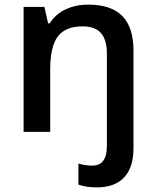

<svg xmlns="http://www.w3.org/2000/svg" viewBox="-20 -570 675 830"><path d="M557 71V-352Q557 -451 509 -500.5Q461 -550 362 -550Q306 -550 262.5 -529Q219 -508 195 -469H188L172 -540H82V0H197V-269Q197 -369 230 -412.5Q263 -456 337 -456Q391 -456 416.5 -427Q442 -398 442 -338V63Q442 146 378 146Q348 146 319 137V228Q351 240 399 240Q476 240 516.5 197Q557 154 557 71Z"/></svg>

Font: OpenSansMMV
Style: Semibold
Weight: 600
Designer: Steve Matteson
Foundry: Ascender Corporation
Version: Version 6.000